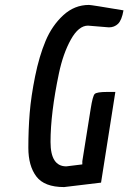

<svg xmlns="http://www.w3.org/2000/svg" viewBox="-20 -752 521 779"><path d="M422 -641 337 -648Q299 -648 267.5 -591.5Q236 -535 219 -454Q185 -292 185 -176Q185 -77 249 -77L314 -85V-98L348 -311Q356 -362 364 -370.5Q372 -379 415 -379H448L390 -11L240 7Q160 7 127.5 -36Q95 -79 95 -152.5Q95 -226 100.5 -293.5Q106 -361 122.5 -442.5Q139 -524 165 -586Q191 -648 236.5 -690Q282 -732 341 -732Q350 -732 481 -710Q474 -670 459 -655.5Q444 -641 422 -641Z"/></svg>

Font: Economica
Style: Bold Italic
Weight: 700
Designer: Vicente Lamonaca
Foundry: Vicente Lamonaca
Version: Version 1.100